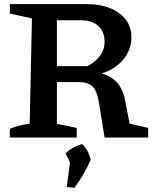

<svg xmlns="http://www.w3.org/2000/svg" viewBox="-20 -672 750 938"><path d="M613 -68 704 -47V0H491L462 -178Q453 -230 431 -250.5Q409 -271 362 -271H258V-67L355 -47V0H28V-42Q59 -58 125 -68L136 -582L28 -606V-652H401Q502 -652 562 -608Q622 -564 622 -490Q622 -429 582 -381Q542 -333 476 -313Q526 -300 554 -266.5Q582 -233 593 -173ZM375 -573H258V-349H408Q491 -395 491 -467Q491 -517 460.5 -545Q430 -573 375 -573ZM306 241 322 122 300 77Q337 43 382 32Q414 65 423 108Q393 180 343 246Z"/></svg>

Font: Piazzolla SC SemiBold
Style: Regular
Weight: 600
Designer: Juan Pablo del Peral
Foundry: Huerta Tipografica
Version: Version 1.330